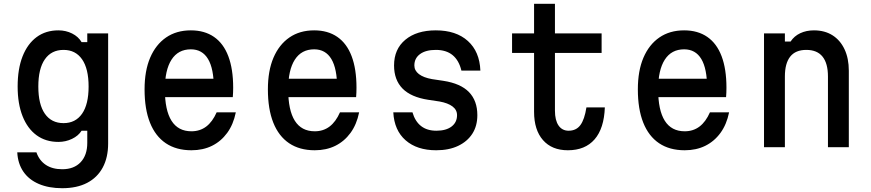

<svg xmlns="http://www.w3.org/2000/svg" viewBox="-20 -776 4590 1012"><path d="M550 -20Q550 54 521.5 107Q493 160 439 188Q385 216 308 216Q237 216 184.5 193.5Q132 171 103 128.5Q74 86 71 27H172Q187 70 221.5 93Q256 116 308 116Q370 116 405 79Q440 42 440 -23V-87H410Q393 -60 359.5 -44Q326 -28 288 -28Q221 -28 173 -63Q125 -98 99 -163.5Q73 -229 73 -320Q73 -413 99 -479Q125 -545 173 -580.5Q221 -616 288 -616Q327 -616 360 -599.5Q393 -583 410 -554H440V-600H550ZM182 -320Q182 -226 216.5 -176.5Q251 -127 315 -127Q378 -127 412.5 -176.5Q447 -226 447 -320Q447 -414 412.5 -463.5Q378 -513 315 -513Q251 -513 216.5 -463.5Q182 -414 182 -320Z M822 -361H1145L1107 -313Q1107 -414 1076.5 -465Q1046 -516 986 -516Q919 -516 884 -461.5Q849 -407 849 -305Q849 -195 884 -139.5Q919 -84 989 -84Q1034 -84 1067 -109Q1100 -134 1122 -184H1223Q1210 -120 1177.5 -75.5Q1145 -31 1097.5 -7.5Q1050 16 989 16Q909 16 854 -21Q799 -58 770.5 -129.5Q742 -201 742 -305Q742 -403 771.5 -472Q801 -541 855.5 -578.5Q910 -616 986 -616Q1058 -616 1108 -581.5Q1158 -547 1183.5 -479.5Q1209 -412 1209 -314Q1209 -301 1208.5 -288Q1208 -275 1207 -264H822Z M1472 -361H1795L1757 -313Q1757 -414 1726.5 -465Q1696 -516 1636 -516Q1569 -516 1534 -461.5Q1499 -407 1499 -305Q1499 -195 1534 -139.5Q1569 -84 1639 -84Q1684 -84 1717 -109Q1750 -134 1772 -184H1873Q1860 -120 1827.5 -75.5Q1795 -31 1747.5 -7.5Q1700 16 1639 16Q1559 16 1504 -21Q1449 -58 1420.5 -129.5Q1392 -201 1392 -305Q1392 -403 1421.5 -472Q1451 -541 1505.5 -578.5Q1560 -616 1636 -616Q1708 -616 1758 -581.5Q1808 -547 1833.5 -479.5Q1859 -412 1859 -314Q1859 -301 1858.5 -288Q1858 -275 1857 -264H1472Z M2154 -184Q2168 -136 2199.5 -111.5Q2231 -87 2280 -87Q2331 -87 2360 -109Q2389 -131 2389 -169Q2389 -197 2365 -215Q2341 -233 2297 -241L2237 -250Q2146 -264 2101.5 -309.5Q2057 -355 2057 -431Q2057 -517 2116.5 -566.5Q2176 -616 2277 -616Q2384 -616 2446 -560Q2508 -504 2512 -404H2412Q2399 -458 2365.5 -485.5Q2332 -513 2277 -513Q2224 -513 2194 -491Q2164 -469 2164 -431Q2164 -404 2188 -385.5Q2212 -367 2257 -359L2317 -350Q2408 -336 2452 -290.5Q2496 -245 2496 -169Q2496 -112 2469.5 -71Q2443 -30 2394.5 -7Q2346 16 2279 16Q2178 16 2118 -36.5Q2058 -89 2053 -184Z M2905 -756V-600H3151V-497H2905V-193Q2905 -142 2924 -114.5Q2943 -87 2977 -87Q3017 -87 3039 -116.5Q3061 -146 3071 -210H3168Q3164 -99 3114 -41.5Q3064 16 2973 16Q2889 16 2842 -37.5Q2795 -91 2795 -187V-497H2679V-600H2795V-756Z M3422 -361H3745L3707 -313Q3707 -414 3676.5 -465Q3646 -516 3586 -516Q3519 -516 3484 -461.5Q3449 -407 3449 -305Q3449 -195 3484 -139.5Q3519 -84 3589 -84Q3634 -84 3667 -109Q3700 -134 3722 -184H3823Q3810 -120 3777.5 -75.5Q3745 -31 3697.5 -7.5Q3650 16 3589 16Q3509 16 3454 -21Q3399 -58 3370.5 -129.5Q3342 -201 3342 -305Q3342 -403 3371.5 -472Q3401 -541 3455.5 -578.5Q3510 -616 3586 -616Q3658 -616 3708 -581.5Q3758 -547 3783.5 -479.5Q3809 -412 3809 -314Q3809 -301 3808.5 -288Q3808 -275 3807 -264H3422Z M4007 0V-600H4117V-557H4147Q4166 -586 4198 -601Q4230 -616 4270 -616Q4327 -616 4368 -590Q4409 -564 4431.5 -516Q4454 -468 4454 -403V0H4344V-373Q4344 -442 4315.5 -477.5Q4287 -513 4230 -513Q4173 -513 4145 -477.5Q4117 -442 4117 -373V0Z"/></svg>

Font: Martian Mono SemiCondensed
Style: Regular
Weight: 400
Width: 4
Designer: Roman Shamin
Foundry: Evil Martians
Version: Version 1.000